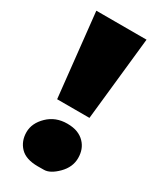

<svg xmlns="http://www.w3.org/2000/svg" viewBox="-202 -849 780 935"><g transform="rotate(30 188.0 -381.5)"><path d="M280.8 -312H99.1L48.8 -780.8H331.1ZM202.1 -233.9Q236.3 -233.9 260.3 -224.4Q284.2 -214.8 299.8 -198.2Q331.1 -166 331.1 -114.7Q331.1 -63.5 290.5 -22.9Q250 17.6 215.6 17.8Q181.2 18.1 180.7 18.1Q113.3 18.1 81.5 -15.4Q49.8 -48.8 49.8 -99.1Q49.8 -149.4 93.3 -191.7Q136.7 -233.9 202.1 -233.9Z"/></g></svg>

Font: Fz Rammetto One
Style: Regular
Weight: 400
Designer: Vernon Adams
Foundry: Vernon Adams
Version: Vit hóa bi c Thuy @ FontZin.Com